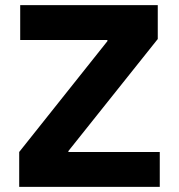

<svg xmlns="http://www.w3.org/2000/svg" viewBox="-20 -727 696 747"><path d="M54.7 -135.7H243.2H601.6V0H54.7ZM401.4 -571.3 397.9 -559.6V-577.1L593.8 -575.2L243.2 -135.7L246.1 -151.4V-133.8L54.7 -135.7ZM58.6 -707H593.8V-575.2L401.4 -571.3H58.6Z"/></svg>

Font: Wanted Sans Std Variable
Style: Regular
Weight: 400
Designer: Original Design by Kil Hyung-jin and Kang Hanbin, Wanted Lab, Inc;
Foundry: Wanted Lab, Inc.
Version: Version 1.003;Glyphs 3.2 (3227)